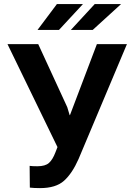

<svg xmlns="http://www.w3.org/2000/svg" viewBox="-20 -932 671 962"><path d="M444.5 -782H335L454.5 -911.5H586.5ZM275.5 -782H168L265 -911.5H395.5ZM180.5 10.5Q149.5 10.5 129.5 8L128.5 -101Q140.5 -99 167 -99Q207 -99 225.5 -115.8Q244 -132.5 257.5 -168L268 -195L17.5 -711H171.5L317 -395L329 -355H330.5L465.5 -711H616L373.5 -135Q342 -63.5 301 -26.5Q260 10.5 180.5 10.5Z"/></svg>

Font: Roberto Sans
Style: Bold
Weight: 700
Designer: Google (font) & Cristiano Sobral (main changes)
Version: Version 1.000;October 12, 2021;FontCreator 14.0.0.2814 64-bi